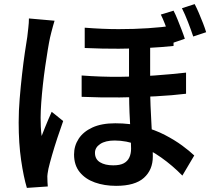

<svg xmlns="http://www.w3.org/2000/svg" viewBox="-20 -855 1040 936"><path d="M712 -669Q712 -632 712 -590Q712 -548 712 -508Q712 -468 712 -435Q712 -385 714 -337.5Q716 -290 718.5 -246Q721 -202 723 -163Q725 -124 725 -92Q725 -27 681.5 12Q638 51 546 51Q489 51 442.5 34.5Q396 18 368.5 -16Q341 -50 341 -102Q341 -144 363.5 -178.5Q386 -213 430.5 -233.5Q475 -254 542 -254Q615 -254 675.5 -238Q736 -222 784 -197Q832 -172 868 -145.5Q904 -119 927 -97L869 1Q821 -48 766 -87Q711 -126 653.5 -148Q596 -170 539 -170Q494 -170 468.5 -153Q443 -136 443 -110Q443 -79 467.5 -64Q492 -49 532 -49Q565 -49 583.5 -59Q602 -69 610.5 -87.5Q619 -106 619 -130Q619 -153 617.5 -188Q616 -223 613.5 -264.5Q611 -306 610 -349.5Q609 -393 609 -432Q609 -471 609 -517Q609 -563 609 -604Q609 -645 609 -669ZM378 -487Q471 -480 561 -480.5Q651 -481 733.5 -487Q816 -493 887 -501V-398Q822 -390 738.5 -385.5Q655 -381 563.5 -380Q472 -379 378 -383ZM393 -720Q482 -713 558.5 -713Q635 -713 702 -717.5Q769 -722 826 -730V-631Q770 -625 703 -621.5Q636 -618 559 -617.5Q482 -617 393 -621ZM246 -754Q243 -745 238.5 -728.5Q234 -712 230 -696.5Q226 -681 224 -672Q219 -649 213 -612.5Q207 -576 200.5 -531.5Q194 -487 189 -441Q184 -395 181 -353.5Q178 -312 178 -281Q178 -260 179 -236.5Q180 -213 183 -192Q190 -211 198.5 -231.5Q207 -252 215.5 -272.5Q224 -293 232 -310L288 -265Q274 -226 259.5 -182Q245 -138 233.5 -98Q222 -58 216 -32Q214 -22 212 -8.5Q210 5 211 14Q211 22 211.5 33Q212 44 213 54L111 61Q95 8 83 -74Q71 -156 71 -258Q71 -314 76 -374.5Q81 -435 87.5 -492.5Q94 -550 101 -597.5Q108 -645 113 -675Q115 -694 118 -719Q121 -744 121 -765ZM826 -803Q836 -784 846 -759Q856 -734 865.5 -709.5Q875 -685 881 -666L817 -644Q810 -666 801.5 -690.5Q793 -715 783.5 -739.5Q774 -764 764 -784ZM929 -835Q939 -816 949.5 -791.5Q960 -767 969.5 -742.5Q979 -718 985 -698L922 -677Q911 -710 896.5 -747.5Q882 -785 867 -815Z"/></svg>

Font: Noto Sans SC SemiBold
Style: Regular
Weight: 600
Designer: Ryoko NISHIZUKA 西塚涼子 (kana, bopomofo & ideographs); Paul D. Hunt (Latin, Greek & Cyrillic); Sandoll Communications 산돌커뮤니
Foundry: Adobe
Version: Version 2.004-H2;hotconv 1.0.118;makeotfexe 2.5.65603